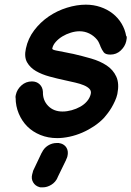

<svg xmlns="http://www.w3.org/2000/svg" viewBox="-20 -584 563 823"><path d="M522 -430Q524 -425 523 -418.5Q522 -412 521 -407Q516 -385 497.5 -367.5Q479 -350 453 -350Q432 -350 424.5 -360Q417 -370 410 -386L411 -385Q408 -392 404.5 -400Q401 -408 396 -414Q382 -431 362.5 -440.5Q343 -450 321 -450Q303 -450 283.5 -444Q264 -438 247.5 -428Q231 -418 219 -404.5Q207 -391 204 -376Q203 -371 220.5 -367.5Q238 -364 264 -359Q271 -357 278.5 -356Q286 -355 294 -353Q333 -344 371 -333Q409 -322 437 -303.5Q465 -285 478.5 -255.5Q492 -226 483 -181Q480 -167 473 -151.5Q466 -136 458 -122.5Q450 -109 441 -97.5Q432 -86 426 -79Q407 -59 383 -43Q359 -27 332.5 -15.5Q306 -4 278 2Q250 8 225 8Q186 8 153 -5.5Q120 -19 97 -42Q74 -65 60.5 -97Q47 -129 47 -165Q46 -167 46.5 -169Q47 -171 47 -173L48 -178Q53 -201 72 -218Q91 -235 117 -235Q137 -235 150 -222.5Q163 -210 164 -190Q163 -154 186.5 -130Q210 -106 248 -106Q267 -106 287 -111.5Q307 -117 324 -126.5Q341 -136 353 -150Q365 -164 369 -181Q372 -194 363.5 -203Q355 -212 339.5 -218.5Q324 -225 302.5 -230Q281 -235 258 -240Q225 -247 192 -256Q159 -265 134 -279.5Q109 -294 96 -317Q83 -340 91 -376Q100 -419 126.5 -454Q153 -489 189 -513.5Q225 -538 267 -551Q309 -564 348 -564Q381 -564 410.5 -554Q440 -544 463 -526Q486 -508 501 -483Q516 -458 521 -429ZM159 70V71Q168 51 185.5 40Q203 29 223 29H229Q231 29 232.5 29Q234 29 239 31L238 30Q257 35 265.5 50Q274 65 269 86Q268 89 267 92.5Q266 96 263 101L264 100L226 178L227 177Q218 197 200 208Q182 219 164 219H157Q155 219 153 219Q151 219 149 218Q131 213 122 197.5Q113 182 118 163Q118 161 119 159.5Q120 158 120 156L122 148Z"/></svg>

Font: VDS
Style: Bold Italic
Weight: 700
Designer: artmaker
Foundry: artmaker
Version: Version 1.000 2009 initial release